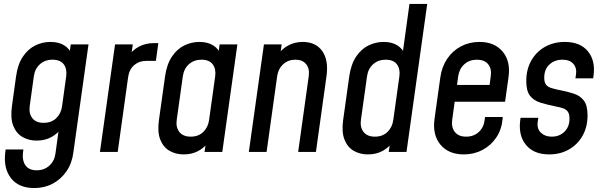

<svg xmlns="http://www.w3.org/2000/svg" viewBox="-20 -770 3054 973"><path d="M153.5 183Q75 183 36 133.2Q-3 83.5 6.5 3.5L8.5 -12.5H98.5L96 8.5Q92.5 45.5 110 69.2Q127.5 93 166 93Q204 93 230 69.5Q256 46 261 8.5L282 -145L295 -124.5Q273.5 -93.5 240.8 -75.5Q208 -57.5 165.5 -57.5Q125.5 -57.5 94 -75.8Q62.5 -94 47.2 -132.5Q32 -171 40.5 -232L61.5 -383.5Q70 -444.5 96 -483Q122 -521.5 158.5 -539.5Q195 -557.5 235.5 -557.5Q278 -557.5 305.8 -540Q333.5 -522.5 346 -490.5L328 -470L338.5 -545H428.5L351.5 4.5Q344.5 58 316.8 98.2Q289 138.5 247 160.8Q205 183 153.5 183ZM201 -147.5Q240.5 -147.5 265 -171Q289.5 -194.5 294.5 -231.5L315.5 -383.5Q320.5 -421.5 302.8 -444.5Q285 -467.5 246 -467.5Q207.5 -467.5 182 -444.2Q156.5 -421 151.5 -383.5L130.5 -232Q125.5 -194.5 144 -171Q162.5 -147.5 201 -147.5Z M486.5 0 563 -545H653L641 -463L628 -482Q651 -516.5 684.8 -534Q718.5 -551.5 758.5 -551.5H782.5L770 -461.5H721.5Q685 -461.5 660 -440Q635 -418.5 629.5 -380.5L576.5 0Z M911 12.5Q870.5 12.5 839 -5.8Q807.5 -24 792.2 -62.5Q777 -101 785.5 -162L816.5 -383.5Q825.5 -445 851.5 -483.5Q877.5 -522 914 -539.8Q950.5 -557.5 990.5 -557.5Q1032.5 -557.5 1060.2 -540Q1088 -522.5 1101 -490.5L1083 -470L1093 -545H1183L1106.5 0H1016.5L1027.5 -75L1040 -54.5Q1018.5 -23.5 986 -5.5Q953.5 12.5 911 12.5ZM946.5 -77.5Q985.5 -77.5 1010 -101.2Q1034.5 -125 1039.5 -161.5L1070.5 -383.5Q1075.5 -420.5 1058 -444Q1040.5 -467.5 1001 -467.5Q963.5 -467.5 937.8 -444.8Q912 -422 906.5 -383.5L875.5 -162Q870.5 -125 889 -101.2Q907.5 -77.5 946.5 -77.5Z M1241 0 1317.5 -545H1407.5L1396.5 -467.5L1383 -485.5Q1406 -521 1439.8 -539.2Q1473.5 -557.5 1514 -557.5Q1580.5 -557.5 1613.2 -511Q1646 -464.5 1634.5 -383.5L1581 0H1491L1544.5 -383.5Q1550 -421.5 1531.8 -444.5Q1513.5 -467.5 1477.5 -467.5Q1440.5 -467.5 1415.2 -444.5Q1390 -421.5 1384.5 -383.5L1331 0Z M1844.5 12.5Q1804 12.5 1772.5 -5.8Q1741 -24 1725.8 -62.5Q1710.5 -101 1719 -162L1750 -383.5Q1759 -445 1785 -483.5Q1811 -522 1847.5 -539.8Q1884 -557.5 1924 -557.5Q1966 -557.5 1993.8 -540Q2021.5 -522.5 2034.5 -490.5L2016.5 -470L2055 -750H2145L2040 0H1950L1961 -75L1973.5 -54.5Q1952 -23.5 1919.5 -5.5Q1887 12.5 1844.5 12.5ZM1880 -77.5Q1919 -77.5 1943.5 -101.2Q1968 -125 1973 -161.5L2004 -383.5Q2009 -420.5 1991.5 -444Q1974 -467.5 1934.5 -467.5Q1897 -467.5 1871.2 -444.8Q1845.5 -422 1840 -383.5L1809 -162Q1804 -125 1822.5 -101.2Q1841 -77.5 1880 -77.5Z M2330.5 12.5Q2253 12.5 2212 -37Q2171 -86.5 2182 -167L2211.5 -378.5Q2219 -432 2246.5 -472.5Q2274 -513 2316.2 -535.2Q2358.5 -557.5 2410 -557.5Q2486.5 -557.5 2527.5 -508.2Q2568.5 -459 2557 -378.5L2539.5 -254.5H2269.5L2281 -339.5H2461L2467 -383.5Q2472.5 -421.5 2453.8 -444.5Q2435 -467.5 2397 -467.5Q2359 -467.5 2333.2 -444.5Q2307.5 -421.5 2302 -383.5L2271.5 -162Q2266.5 -124.5 2285.2 -101Q2304 -77.5 2342.5 -77.5Q2381 -77.5 2406.5 -101.2Q2432 -125 2436 -162L2438 -177H2528L2527 -167Q2522 -113 2494.8 -72.8Q2467.5 -32.5 2424.8 -10Q2382 12.5 2330.5 12.5Z M2763.5 12.5Q2686 12.5 2646.5 -34.5Q2607 -81.5 2616 -158L2618 -173H2708L2705 -152.5Q2700 -118 2720.8 -97.8Q2741.5 -77.5 2776 -77.5Q2815 -77.5 2840.5 -102.5Q2866 -127.5 2866 -169Q2866 -192 2857.8 -203.8Q2849.5 -215.5 2834 -221Q2818.5 -226.5 2796.5 -230.5Q2751.5 -239.5 2717.8 -250.2Q2684 -261 2665.5 -285.2Q2647 -309.5 2647 -359.5Q2647 -419 2672.8 -463.8Q2698.5 -508.5 2742.5 -533Q2786.5 -557.5 2842 -557.5Q2920 -557.5 2959 -510.5Q2998 -463.5 2988 -387.5L2986 -373H2896L2899 -392.5Q2904 -425.5 2885.5 -446.5Q2867 -467.5 2830 -467.5Q2790.5 -467.5 2764.2 -443Q2738 -418.5 2738 -376Q2738 -353 2746.8 -341.5Q2755.5 -330 2771.2 -324.8Q2787 -319.5 2808.5 -315Q2854.5 -306.5 2887.8 -295.5Q2921 -284.5 2939.2 -259.8Q2957.5 -235 2957.5 -185.5Q2957.5 -126.5 2932.2 -82Q2907 -37.5 2863 -12.5Q2819 12.5 2763.5 12.5Z"/></svg>

Font: Mohave Light Medium
Style: Italic
Weight: 500
Italic angle: -8°
Version: Version 2.003